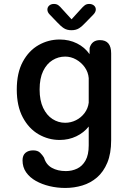

<svg xmlns="http://www.w3.org/2000/svg" viewBox="-20 -682 659 950"><path d="M303 248Q263 248 225.2 239Q187.5 230 157.2 213Q127 196 109.2 170.5Q91.5 145 91.5 111.5Q91.5 86.5 106 74.2Q120.5 62 144 62Q166.5 62 178.5 73.8Q190.5 85.5 198 98.5Q208 132.5 236.8 148.5Q265.5 164.5 306 164.5Q336 164.5 361.8 152.2Q387.5 140 403.2 112Q419 84 419 37V-56Q395 -25.5 357.5 -7.5Q320 10.5 275 10.5Q219.5 10.5 171 -17.5Q122.5 -45.5 92.8 -101.2Q63 -157 63 -239Q63 -321.5 92.8 -376.5Q122.5 -431.5 171 -459Q219.5 -486.5 275 -486.5Q322.5 -486.5 361 -467.2Q399.5 -448 423 -414L423.5 -445Q434.5 -483.5 474.5 -483.5Q530 -483.5 530 -418V11.5Q530 77.5 511 123Q492 168.5 460 196Q428 223.5 387.2 235.8Q346.5 248 303 248ZM302.5 -74.5Q330.5 -74.5 356 -87.2Q381.5 -100 398.5 -122.8Q415.5 -145.5 419 -174V-295.5Q416.5 -325 399.5 -349Q382.5 -373 356.8 -387.5Q331 -402 302.5 -402Q268.5 -402 239.8 -384.2Q211 -366.5 193.5 -330.5Q176 -294.5 176 -239Q176 -185 193.5 -148.2Q211 -111.5 239.8 -93Q268.5 -74.5 302.5 -74.5ZM442 -610 404 -571Q386.5 -552 371.2 -542.2Q356 -532.5 333.5 -532.5Q311.5 -532.5 296.2 -542.2Q281 -552 263.5 -571L226 -610Q214.5 -621.5 214.5 -634.5Q214.5 -646.5 223.5 -654.5Q232.5 -662.5 247 -662.5Q260 -662.5 268.8 -656Q277.5 -649.5 287 -638L334 -586.5L381 -638Q390 -648.5 399 -655.5Q408 -662.5 421 -662.5Q435.5 -662.5 444.8 -654.8Q454 -647 454 -635Q454 -622.5 442 -610Z"/></svg>

Font: Sono ExtraLight Monospace Medium
Style: Regular
Weight: 500
Version: Version 2.112